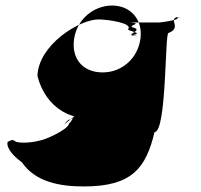

<svg xmlns="http://www.w3.org/2000/svg" viewBox="-20 -397 723 692"><path d="M59 188C108 260 198 275 282 275C457 275 506 208 537 79C581 79 574 -278 587 -278C634 -296 591 -324 614 -334C658 -334 600 -336 613 -336C646 -327 559 -316 554 -316H449C496 -312 445 -307 456 -299C499 -289 441 -276 456 -269C500 -269 446 -271 459 -271C501 -278 435 -286 442 -292C459 -314 367 -327 335 -327C266 -327 118 -235 115 -123C143 -11 244 58 362 15C408 15 459 -58 490 -80C506 -148 516 -159 498 -164C476 -164 473 -166 472 -160C467 -149 467 -143 447 -142C440 -145 430 -131 422 -131C374 -63 287 -8 242 27C190 68 183 76 206 56C213 52 218 41 227 35C248 30 244 25 243 29C241 33 233 46 229 48C226 71 137 109 125 109C97 117 57 120 38 114C25 106 27 105 8 114C2 126 14 156 59 188ZM247 -256C257 -327 317 -377 384 -377C450 -377 496 -327 486 -256C476 -186 419 -136 350 -136C278 -136 237 -186 247 -256Z"/></svg>

Font: Hussar Przerywany
Style: Obl
Weight: 400
Foundry: Cannot Into Space Fonts
Version: Version 0.982